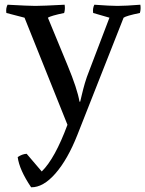

<svg xmlns="http://www.w3.org/2000/svg" viewBox="-20 -525 616 814"><path d="M112 269Q62 195 55 141Q74 128 93 127L157 202Q213 147 266 4L84 -450L7 -470Q4 -489 12 -505Q102 -500 130 -500Q161 -500 254 -505Q257 -486 252 -470Q195 -458 183 -450L266 -249Q308 -148 317 -94H320Q321 -98 327 -123.5Q333 -149 340 -173Q347 -197 359 -227L444 -450L375 -470Q372 -489 380 -505Q447 -500 478 -500Q513 -500 575 -505Q578 -486 573 -470Q515 -458 504 -450L308 47Q267 151 215 210.5Q163 270 112 269Z"/></svg>

Font: Alike
Style: Regular
Weight: 400
Designer: Cyreal (www.cyreal.org)
Foundry: Cyreal (www.cyreal.org)
Version: Version 1.212